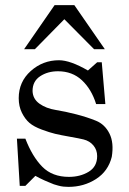

<svg xmlns="http://www.w3.org/2000/svg" viewBox="-20 -714 503 749"><path d="M118 -28 79 11H57L46 -173H79Q106 -103 145 -63.5Q184 -24 249 -24Q293 -24 326 -44Q359 -64 359 -105Q359 -129 344.5 -146.5Q330 -164 306 -170Q290 -174 253 -180.5Q216 -187 195 -192Q174 -197 143 -208.5Q112 -220 95 -234.5Q78 -249 65.5 -274Q53 -299 53 -331Q53 -395 100 -437Q147 -479 210 -479Q254 -479 323 -439L359 -471H377L391 -308H355Q337 -366 299.5 -401Q262 -436 206 -436Q166 -436 136.5 -416.5Q107 -397 107 -359Q108 -328 134 -309.5Q160 -291 197.5 -285Q235 -279 277.5 -268Q320 -257 354.5 -243Q389 -229 407 -193Q425 -157 416 -102Q402 -46 354.5 -15.5Q307 15 247 15Q237 15 227.5 14Q218 13 207 10Q196 7 190 5Q184 3 170.5 -3Q157 -9 154 -10Q151 -11 135 -19Q119 -27 118 -28ZM116 -522H74L193 -694H270L389 -522H347L231 -639Z"/></svg>

Font: Academico
Style: Regular
Weight: 400
Foundry: Steinberg Media Technologies GmbH
Version: Version 0.902